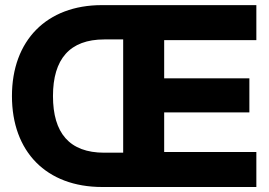

<svg xmlns="http://www.w3.org/2000/svg" viewBox="-20 -748 1077 768"><path d="M388.7 0H1005.4V-140.1H636.7V-298.3H977.5V-434.6H636.7V-587.4H1005.4V-727.5H387.2C167 -727.5 27.8 -586.4 27.8 -363.8C27.8 -141.1 165.5 0 388.7 0ZM191.9 -363.8C191.9 -511.7 258.8 -590.3 397.5 -590.3H472.7V-137.2H397C257.3 -137.2 191.9 -216.3 191.9 -363.8Z"/></svg>

Font: Raveo Display
Style: Bold
Weight: 700
Designer: Jakub Foglar, Rasmus Andersson (Inter)
Foundry: Jakubfoglar.com
Version: Version 1.100;Glyphs 3.2.3 (3260)